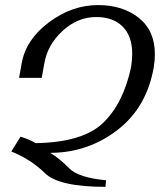

<svg xmlns="http://www.w3.org/2000/svg" viewBox="-20 -723 652 753"><path d="M393.6 9.8Q210.9 9.8 156.2 -43.9Q101.6 -97.7 24.4 -128.9L60.5 -187Q95.7 -176.3 119.6 -161.6Q305.2 -164.6 384.5 -241.2Q463.9 -317.9 494.1 -460Q498.5 -488.3 498.5 -512.2Q498.5 -581.1 461.2 -618.7Q423.8 -656.2 356.9 -656.2Q284.7 -656.2 225.6 -602.1Q166.5 -547.9 153.8 -474.1L143.6 -417.5H54.7L64.9 -474.1Q81.1 -567.4 171.6 -635.3Q262.2 -703.1 364.7 -703.1Q460.9 -703.1 524.2 -653.1Q587.4 -603 587.4 -510.3Q587.4 -485.8 583 -459Q555.2 -300.8 439.7 -212.4Q324.2 -124 177.2 -123.5Q213.9 -101.1 250.7 -63.5Q287.6 -25.9 396 -16.1Z"/></svg>

Font: Kelvinch
Style: Italic
Weight: 400
Italic angle: -10°
Designer: Paul James Miller
Foundry: High-Logic / Made with FontCreator
Version: Version 3.40;July 22, 2017;FontCreator 11.0.0.2388 64-bit